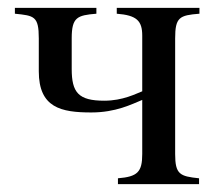

<svg xmlns="http://www.w3.org/2000/svg" viewBox="-20 -470 552 490"><path d="M489 -450H278V-435C329 -431 343 -417 343 -379V-237C327 -231 294 -213 246 -213C180 -213 163 -234 163 -294V-372C163 -426 177 -431 226 -435V-450H18V-435C67 -430 79 -429 79 -372V-288C79 -195 136 -183 213 -183C276 -183 316 -204 343 -215V-77C343 -31 331 -19 281 -15V0H488V-15C439 -20 427 -25 427 -77V-372C427 -426 438 -431 489 -435Z"/></svg>

Font: XITS Math
Style: Regular
Weight: 400
Designer: MicroPress Inc., with final additions and corrections provided by Coen Hoffman, Elsevier (retired)
Version: Version 1.302